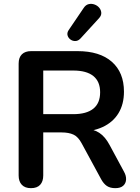

<svg xmlns="http://www.w3.org/2000/svg" viewBox="-20 -971 726 999"><path d="M141 8Q110 8 93.5 -9.5Q77 -27 77 -58V-640Q77 -672 94 -688.5Q111 -705 142 -705H383Q499 -705 562 -649.5Q625 -594 625 -494Q625 -429 596.5 -382Q568 -335 514 -310Q460 -285 383 -285L392 -300H425Q466 -300 496.5 -280Q527 -260 550 -217L625 -78Q637 -57 636 -37Q635 -17 621 -4.5Q607 8 580 8Q553 8 536 -3.5Q519 -15 506 -39L405 -225Q387 -259 362.5 -270.5Q338 -282 300 -282H205V-58Q205 -27 189 -9.5Q173 8 141 8ZM205 -377H361Q430 -377 465.5 -405.5Q501 -434 501 -491Q501 -547 465.5 -575.5Q430 -604 361 -604H205ZM399 -771Q387 -758 372.5 -757.5Q358 -757 346.5 -765.5Q335 -774 331.5 -787Q328 -800 337 -814L415 -929Q426 -946 441.5 -949.5Q457 -953 472 -947.5Q487 -942 496.5 -930.5Q506 -919 507 -904.5Q508 -890 495 -876Z"/></svg>

Font: Nunito
Style: Bold
Weight: 700
Designer: Vernon Adams
Foundry: Vernon Adams
Version: Version 3.602